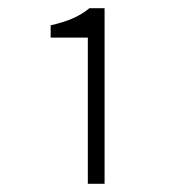

<svg xmlns="http://www.w3.org/2000/svg" viewBox="-20 -899 440 470"><path d="M195 -449V-807H104V-837Q135 -844 158 -854Q181 -864 199 -879H236V-449Z"/></svg>

Font: Noto Sans TC Thin ExtraLight
Style: Regular
Weight: 250
Version: Version 2.004-H2;hotconv 1.0.118;makeotfexe 2.5.65603